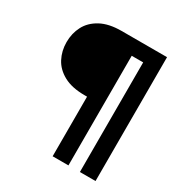

<svg xmlns="http://www.w3.org/2000/svg" viewBox="-184 -837 1020 1074"><g transform="rotate(30 326.5 -300.0)"><path d="M308 100V-285H292Q210 -285 157.5 -313.5Q105 -342 80.5 -389Q56 -436 56 -492Q56 -549 80.5 -596Q105 -643 157.5 -671.5Q210 -700 292 -700H585V100H484V-608H410V100Z"/></g></svg>

Font: Host Grotesk Light SemiBold
Style: Regular
Weight: 600
Version: Version 1.003